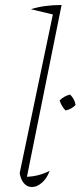

<svg xmlns="http://www.w3.org/2000/svg" viewBox="-20 -745 323 770"><path d="M179 -60Q169 -31 149 -13Q129 5 108 5Q89 5 76 -10Q63 -25 59 -51L192 -687L104 -708Q157 -725 227 -725L88 -36Q137 -38 179 -60ZM243 -302Q228 -316 219 -342Q235 -359 261 -366Q280 -347 283 -324Q267 -307 243 -302Z"/></svg>

Font: Piazzolla Thin
Style: Italic
Weight: 100
Italic angle: -11.3°
Designer: Juan Pablo del Peral
Foundry: Huerta Tipografica
Version: Version 1.330